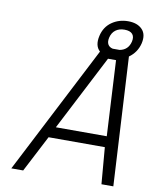

<svg xmlns="http://www.w3.org/2000/svg" viewBox="-92 -919 789 988"><g transform="rotate(10 302.0 -425.0)"><path d="M585 -750Q573 -701 532 -672L569 0H507L491 -191H197L98 0H36L381 -671Q352 -697 364 -750Q375 -798 412 -824Q449 -850 497 -850Q545 -850 570.5 -824Q596 -798 585 -750ZM225 -248H491L470 -642H428ZM415 -750Q410 -728 417.5 -714.5Q425 -701 443 -697H479Q523 -705 534 -750Q540 -776 527.5 -790Q515 -804 486 -804Q458 -804 439.5 -790Q421 -776 415 -750Z"/></g></svg>

Font: Panefresco 250wt
Style: Italic
Weight: 300
Version: Version 1.000